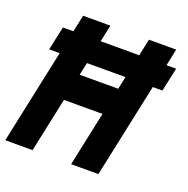

<svg xmlns="http://www.w3.org/2000/svg" viewBox="-129 -818 915 936"><g transform="rotate(20 328.0 -350.0)"><path d="M-3.5 0 100.5 -489.5H46L72.5 -612.5H127L145.5 -700H287L268.5 -612.5H468.5L487 -700H628.5L610 -612.5H660L633.5 -489.5H583.5L479.5 0H338L398 -282.5H198L138 0ZM83 -71H82.5L143 -355.5H484L423.5 -71H423L526.5 -557.5H588.5H527L542.5 -629.5L527 -557H186L201.5 -629.5L186 -557.5H124.5H186.5ZM143 -355 186 -557.5H527L484 -355ZM228 -424H428L442 -489.5H242Z"/></g></svg>

Font: Tourney Thin Black
Style: Italic
Weight: 900
Italic angle: -12°
Version: Version 1.015